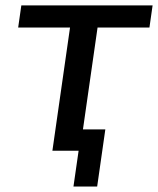

<svg xmlns="http://www.w3.org/2000/svg" viewBox="-20 -559 586 712"><path d="M340.3 132.8 370.6 -79.1H287.6L341.8 -457H534.2L545.9 -539.1H59.1L47.4 -457H239.7L174.3 0H271.5L252.4 132.8Z"/></svg>

Font: Winston
Style: Italic
Weight: 400
Italic angle: -8.13011°
Designer: Vernon Adams, Kim Jin-seong, David Berlow, Cristiano Sobral
Foundry: The Winston Project Authors
Version: Version 3.004